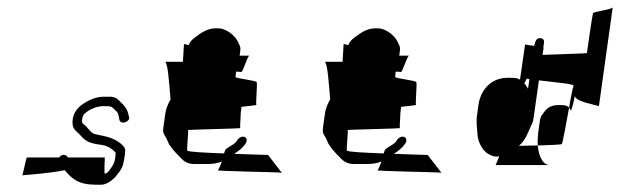

<svg xmlns="http://www.w3.org/2000/svg" viewBox="-20 -500 1705 528"><path d="M41 -18C55 -19 121 -24 158 -32C178 -8 196 8 244 8H258C272 8 287 -3 296 -12C314 -35 318 -36 323 -72C326 -91 325 -94 311 -106C289 -123 269 -125 242 -131C230 -133 221 -150 213 -156C207 -161 204 -161 206 -173C207 -179 209 -183 211 -186C224 -198 240 -206 260 -208H275C289 -208 290 -203 298 -196C306 -189 306 -183 308 -172C311 -154 339 -166 335 -178L331 -193C328 -201 322 -210 313 -218C305 -225 303 -232 285 -234H265C245 -234 225 -226 205 -212C192 -202 182 -189 180 -172C176 -144 190 -141 203 -126C215 -112 226 -106 256 -102C274 -100 288 -92 298 -80C298 -78 298 -73 297 -67C295 -51 289 -42 278 -28C277 -26 273 -25 269 -22C265 -19 269 -67 268 -67H167C161 -77 148 -76 143 -67H54C52 -67 44 -23 41 -18ZM41 -18C38 -18 38 -18 41 -18Z M434 -330C442 -326 445 -271 449 -227C442 -214 436 -201 434 -184L429 -147C428 -139 429 -132 434 -126C437 -121 442 -111 444 -105C449 -97 458 -84 476 -67C486 -55 498 -49 514 -49H550C566 -49 579 -51 590 -56C586 -44 581 -33 579 -32C574 -29 742 -27 755 -25L717 -74C713 -74 671 -75 624 -77C637 -85 648 -94 656 -106C666 -124 644 -132 632 -114C629 -106 616 -100 610 -96C602 -90 600 -92 596 -78C546 -80 498 -82 495 -86C493 -88 499 -140 497 -142C495 -144 643 -146 641 -148C639 -150 642 -173 642 -189C642 -192 643 -194 643 -197L644 -206C654 -208 687 -210 685 -212C683 -215 688 -269 686 -274C684 -279 630 -284 628 -288C627 -289 629 -295 629 -303C638 -303 642 -302 643 -302C648 -300 660 -346 666 -347H639L641 -363C642 -373 637 -378 635 -384C625 -406 598 -422 582 -422H572C558 -422 541 -416 523 -402C513 -395 504 -389 499 -376L486 -379L483 -330ZM666 -348C666 -348 666 -347 666 -347C666 -347 666 -348 666 -348ZM755 -25C756 -25 755 -24 754 -24C754 -24 755 -25 755 -25Z M873 -330C881 -326 884 -271 888 -227C881 -214 875 -201 873 -184L868 -147C867 -139 868 -132 873 -126C876 -121 881 -111 883 -105C888 -97 897 -84 915 -67C925 -55 937 -49 953 -49H989C1005 -49 1018 -51 1029 -56C1025 -44 1020 -33 1018 -32C1013 -29 1181 -27 1194 -25L1156 -74C1152 -74 1110 -75 1063 -77C1076 -85 1087 -94 1095 -106C1105 -124 1083 -132 1071 -114C1068 -106 1055 -100 1049 -96C1041 -90 1039 -92 1035 -78C985 -80 937 -82 934 -86C932 -88 938 -140 936 -142C934 -144 1082 -146 1080 -148C1078 -150 1081 -173 1081 -189C1081 -192 1082 -194 1082 -197L1083 -206C1093 -208 1126 -210 1124 -212C1122 -215 1127 -269 1125 -274C1123 -279 1069 -284 1067 -288C1066 -289 1068 -295 1068 -303C1077 -303 1081 -302 1082 -302C1087 -300 1099 -346 1105 -347H1078L1080 -363C1081 -373 1076 -378 1074 -384C1064 -406 1037 -422 1021 -422H1011C997 -422 980 -416 962 -402C952 -395 943 -389 938 -376L925 -379L922 -330ZM1105 -348C1105 -348 1105 -347 1105 -347C1105 -347 1105 -348 1105 -348ZM1194 -25C1195 -25 1194 -24 1193 -24C1193 -24 1194 -25 1194 -25Z M1292 -184C1289 -166 1292 -146 1293 -132C1294 -106 1310 -83 1324 -76C1333 -71 1340 -68 1353 -70L1343 -46H1492C1469 -46 1460 -80 1459 -100C1441 -100 1423 -99 1407 -99C1426 -115 1431 -134 1443 -160C1446 -165 1447 -172 1448 -180L1462 -279C1502 -274 1565 -269 1557 -263C1556 -262 1550 -235 1545 -204C1547 -202 1547 -200 1549 -197C1552 -191 1561 -237 1561 -236C1563 -220 1618 -212 1627 -208L1665 -480C1664 -474 1613 -468 1611 -464C1609 -460 1594 -356 1594 -354C1594 -353 1516 -351 1472 -349L1475 -369C1475 -369 1475 -370 1474 -370C1476 -382 1480 -393 1467 -395C1455 -397 1452 -386 1449 -374C1437 -375 1425 -377 1424 -378L1410 -281C1404 -285 1396 -286 1385 -286H1375C1331 -286 1302 -253 1296 -213ZM1422 -271 1429 -284C1430 -283 1433 -283 1436 -282L1432 -256C1429 -262 1425 -267 1422 -271ZM1460 -135C1459 -125 1458 -110 1459 -100C1493 -101 1523 -102 1525 -104C1527 -106 1537 -159 1545 -204C1541 -209 1534 -211 1525 -211H1515C1490 -211 1481 -199 1470 -183C1467 -179 1465 -173 1464 -163Z"/></svg>

Font: FailCity
Style: OBL
Weight: 400
Version: Version 1